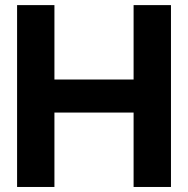

<svg xmlns="http://www.w3.org/2000/svg" viewBox="-20 -743 747 763"><path d="M47.9 -722.7V0H196.3V-295.7H510.9V0H659.4V-722.7H510.9V-427H196.3V-722.7Z"/></svg>

Font: Giphurs SC
Style: Regular
Weight: 400
Version: Version 0.920